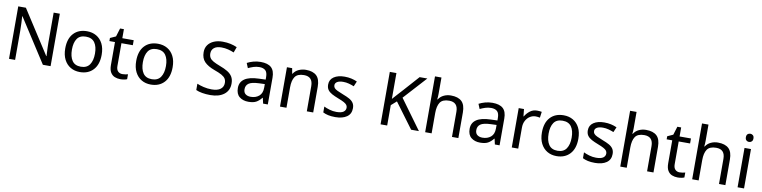

<svg xmlns="http://www.w3.org/2000/svg" viewBox="-13 -1662 10213 2574"><g transform="rotate(10 5094.0 -375.0)"><path d="M663 0H558L176 -593H172Q174 -558 177 -506Q180 -454 180 -399V0H97V-714H201L582 -123H586Q585 -139 583.5 -171Q582 -203 580.5 -241Q579 -279 579 -311V-714H663Z M1311 -269Q1311 -136 1243.5 -63Q1176 10 1061 10Q990 10 934.5 -22.5Q879 -55 847 -117.5Q815 -180 815 -269Q815 -402 882 -474Q949 -546 1064 -546Q1137 -546 1192.5 -513.5Q1248 -481 1279.5 -419.5Q1311 -358 1311 -269ZM906 -269Q906 -174 943.5 -118.5Q981 -63 1063 -63Q1144 -63 1182 -118.5Q1220 -174 1220 -269Q1220 -364 1182 -418Q1144 -472 1062 -472Q980 -472 943 -418Q906 -364 906 -269Z M1629 -62Q1649 -62 1670 -65.5Q1691 -69 1704 -73V-6Q1690 1 1664 5.5Q1638 10 1614 10Q1572 10 1536.5 -4.5Q1501 -19 1479 -55Q1457 -91 1457 -156V-468H1381V-510L1458 -545L1493 -659H1545V-536H1700V-468H1545V-158Q1545 -109 1568.5 -85.5Q1592 -62 1629 -62Z M2277 -269Q2277 -136 2209.5 -63Q2142 10 2027 10Q1956 10 1900.5 -22.5Q1845 -55 1813 -117.5Q1781 -180 1781 -269Q1781 -402 1848 -474Q1915 -546 2030 -546Q2103 -546 2158.5 -513.5Q2214 -481 2245.5 -419.5Q2277 -358 2277 -269ZM1872 -269Q1872 -174 1909.5 -118.5Q1947 -63 2029 -63Q2110 -63 2148 -118.5Q2186 -174 2186 -269Q2186 -364 2148 -418Q2110 -472 2028 -472Q1946 -472 1909 -418Q1872 -364 1872 -269Z M3093 -191Q3093 -96 3024 -43Q2955 10 2838 10Q2778 10 2727 1Q2676 -8 2642 -24V-110Q2678 -94 2731.5 -81Q2785 -68 2842 -68Q2922 -68 2962.5 -99Q3003 -130 3003 -183Q3003 -218 2988 -242Q2973 -266 2936.5 -286.5Q2900 -307 2835 -330Q2744 -363 2697.5 -411Q2651 -459 2651 -542Q2651 -599 2680 -639.5Q2709 -680 2760.5 -702Q2812 -724 2879 -724Q2938 -724 2987 -713Q3036 -702 3076 -684L3048 -607Q3011 -623 2967.5 -634Q2924 -645 2877 -645Q2810 -645 2776 -616.5Q2742 -588 2742 -541Q2742 -505 2757 -481Q2772 -457 2806 -438Q2840 -419 2898 -397Q2961 -374 3004.5 -347.5Q3048 -321 3070.5 -284Q3093 -247 3093 -191Z M3428 -545Q3526 -545 3573 -502Q3620 -459 3620 -365V0H3556L3539 -76H3535Q3500 -32 3461.5 -11Q3423 10 3355 10Q3282 10 3234 -28.5Q3186 -67 3186 -149Q3186 -229 3249 -272.5Q3312 -316 3443 -320L3534 -323V-355Q3534 -422 3505 -448Q3476 -474 3423 -474Q3381 -474 3343 -461.5Q3305 -449 3272 -433L3245 -499Q3280 -518 3328 -531.5Q3376 -545 3428 -545ZM3454 -259Q3354 -255 3315.5 -227Q3277 -199 3277 -148Q3277 -103 3304.5 -82Q3332 -61 3375 -61Q3443 -61 3488 -98.5Q3533 -136 3533 -214V-262Z M4044 -546Q4140 -546 4189 -499.5Q4238 -453 4238 -349V0H4151V-343Q4151 -472 4031 -472Q3942 -472 3908 -422Q3874 -372 3874 -278V0H3786V-536H3857L3870 -463H3875Q3901 -505 3947 -525.5Q3993 -546 4044 -546Z M4753 -148Q4753 -70 4695 -30Q4637 10 4539 10Q4483 10 4442.5 1Q4402 -8 4371 -24V-104Q4403 -88 4448.5 -74.5Q4494 -61 4541 -61Q4608 -61 4638 -82.5Q4668 -104 4668 -140Q4668 -160 4657 -176Q4646 -192 4617.5 -208Q4589 -224 4536 -244Q4484 -264 4447 -284Q4410 -304 4390 -332Q4370 -360 4370 -404Q4370 -472 4425.5 -509Q4481 -546 4571 -546Q4620 -546 4662.5 -536.5Q4705 -527 4742 -510L4712 -440Q4678 -454 4641 -464Q4604 -474 4565 -474Q4511 -474 4482.5 -456.5Q4454 -439 4454 -409Q4454 -387 4467 -371.5Q4480 -356 4510.5 -341.5Q4541 -327 4592 -307Q4643 -288 4679 -268Q4715 -248 4734 -219.5Q4753 -191 4753 -148Z M5677 0H5571L5318 -341L5245 -277V0H5155V-714H5245V-362Q5275 -396 5306 -430Q5337 -464 5368 -498L5561 -714H5666L5383 -403Z M5850 -537Q5850 -497 5845 -462H5851Q5877 -503 5921.5 -524Q5966 -545 6018 -545Q6116 -545 6165 -498.5Q6214 -452 6214 -349V0H6127V-343Q6127 -472 6007 -472Q5917 -472 5883.5 -421.5Q5850 -371 5850 -277V0H5762V-760H5850Z M6583 -545Q6681 -545 6728 -502Q6775 -459 6775 -365V0H6711L6694 -76H6690Q6655 -32 6616.5 -11Q6578 10 6510 10Q6437 10 6389 -28.5Q6341 -67 6341 -149Q6341 -229 6404 -272.5Q6467 -316 6598 -320L6689 -323V-355Q6689 -422 6660 -448Q6631 -474 6578 -474Q6536 -474 6498 -461.5Q6460 -449 6427 -433L6400 -499Q6435 -518 6483 -531.5Q6531 -545 6583 -545ZM6609 -259Q6509 -255 6470.5 -227Q6432 -199 6432 -148Q6432 -103 6459.5 -82Q6487 -61 6530 -61Q6598 -61 6643 -98.5Q6688 -136 6688 -214V-262Z M7191 -546Q7206 -546 7223.5 -544.5Q7241 -543 7254 -540L7243 -459Q7230 -462 7214.5 -464Q7199 -466 7185 -466Q7144 -466 7108 -443.5Q7072 -421 7050.5 -380.5Q7029 -340 7029 -286V0H6941V-536H7013L7023 -438H7027Q7053 -482 7094 -514Q7135 -546 7191 -546Z M7800 -269Q7800 -136 7732.5 -63Q7665 10 7550 10Q7479 10 7423.5 -22.5Q7368 -55 7336 -117.5Q7304 -180 7304 -269Q7304 -402 7371 -474Q7438 -546 7553 -546Q7626 -546 7681.5 -513.5Q7737 -481 7768.5 -419.5Q7800 -358 7800 -269ZM7395 -269Q7395 -174 7432.5 -118.5Q7470 -63 7552 -63Q7633 -63 7671 -118.5Q7709 -174 7709 -269Q7709 -364 7671 -418Q7633 -472 7551 -472Q7469 -472 7432 -418Q7395 -364 7395 -269Z M8288 -148Q8288 -70 8230 -30Q8172 10 8074 10Q8018 10 7977.5 1Q7937 -8 7906 -24V-104Q7938 -88 7983.5 -74.5Q8029 -61 8076 -61Q8143 -61 8173 -82.5Q8203 -104 8203 -140Q8203 -160 8192 -176Q8181 -192 8152.5 -208Q8124 -224 8071 -244Q8019 -264 7982 -284Q7945 -304 7925 -332Q7905 -360 7905 -404Q7905 -472 7960.5 -509Q8016 -546 8106 -546Q8155 -546 8197.5 -536.5Q8240 -527 8277 -510L8247 -440Q8213 -454 8176 -464Q8139 -474 8100 -474Q8046 -474 8017.5 -456.5Q7989 -439 7989 -409Q7989 -387 8002 -371.5Q8015 -356 8045.5 -341.5Q8076 -327 8127 -307Q8178 -288 8214 -268Q8250 -248 8269 -219.5Q8288 -191 8288 -148Z M8506 -537Q8506 -497 8501 -462H8507Q8533 -503 8577.5 -524Q8622 -545 8674 -545Q8772 -545 8821 -498.5Q8870 -452 8870 -349V0H8783V-343Q8783 -472 8663 -472Q8573 -472 8539.5 -421.5Q8506 -371 8506 -277V0H8418V-760H8506Z M9215 -62Q9235 -62 9256 -65.5Q9277 -69 9290 -73V-6Q9276 1 9250 5.5Q9224 10 9200 10Q9158 10 9122.5 -4.5Q9087 -19 9065 -55Q9043 -91 9043 -156V-468H8967V-510L9044 -545L9079 -659H9131V-536H9286V-468H9131V-158Q9131 -109 9154.5 -85.5Q9178 -62 9215 -62Z M9485 -537Q9485 -497 9480 -462H9486Q9512 -503 9556.5 -524Q9601 -545 9653 -545Q9751 -545 9800 -498.5Q9849 -452 9849 -349V0H9762V-343Q9762 -472 9642 -472Q9552 -472 9518.5 -421.5Q9485 -371 9485 -277V0H9397V-760H9485Z M10060 -737Q10080 -737 10095.5 -723.5Q10111 -710 10111 -681Q10111 -653 10095.5 -639Q10080 -625 10060 -625Q10038 -625 10023 -639Q10008 -653 10008 -681Q10008 -710 10023 -723.5Q10038 -737 10060 -737ZM10103 -536V0H10015V-536Z"/></g></svg>

Font: Noto Sans Kharoshthi
Style: Regular
Weight: 400
Designer: Monotype Design Team
Foundry: Monotype Imaging Inc.
Version: Version 2.004; ttfautohint (v1.8.4.7-5d5b)